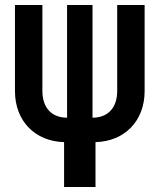

<svg xmlns="http://www.w3.org/2000/svg" viewBox="-20 -570 640 770"><path d="M237 180H363V0C479 -3 560 -84 560 -205V-550H450V-205C450 -138 413 -98 351 -98V-550H249V-98C187 -98 150 -138 150 -205V-550H40V-205C40 -84 121 -3 237 0Z"/></svg>

Font: JetBrains Mono
Style: Bold
Weight: 558
Monospace: yes
Designer: Philipp Nurullin, Konstantin Bulenkov
Foundry: JetBrains
Version: Version 2.305